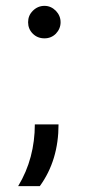

<svg xmlns="http://www.w3.org/2000/svg" viewBox="-20 -521 296 656"><path d="M99 -96Q99 -39 85 14Q71 67 42 115H116Q180 27 180 -96ZM132 -390Q155 -390 171 -406Q187 -423 187 -445Q187 -467 171 -484Q154 -501 132 -501Q109 -501 92 -484Q76 -468 76 -445Q76 -422 92 -406Q108 -390 132 -390Z"/></svg>

Font: Unageo
Style: Regular
Weight: 400
Designer: Richard Sepsi
Foundry: Richard Sepsi
Version: Version 2.000